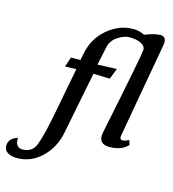

<svg xmlns="http://www.w3.org/2000/svg" viewBox="-274 -869 1092 1211"><g transform="rotate(15 272.0 -264.0)"><path d="M-52.7 228.5Q-89.8 228.5 -113 213.4Q-136.2 198.2 -136.2 170.9Q-136.2 120.6 -76.7 103.5L-77.6 117.2Q-77.6 137.7 -66.2 152.3Q-54.7 167 -32.7 167Q32.2 167 54.7 107.7Q77.1 48.3 102.5 -78.6L166 -410.2L92.3 -408.2L114.7 -472.7H175.8L185.5 -518.6Q204.6 -619.1 281.2 -683.6Q357.9 -748 446.3 -748Q488.3 -748 522.5 -730.5Q586.4 -755.9 623.5 -755.9Q659.2 -755.9 659.2 -716.3Q659.2 -707.5 657.2 -697.8L546.9 -77.6L546.4 -69.8Q546.4 -51.8 563 -51.8Q577.6 -51.8 604.5 -64.5L613.8 -35.6Q573.7 9.8 493.2 9.8Q429.2 9.3 429.2 -45.4Q429.2 -54.7 433.6 -77.6Q543 -606.9 543 -640.1Q543 -661.6 515.1 -676.5Q487.3 -691.4 436 -691.4Q403.3 -691.4 362.5 -664.3Q321.8 -637.2 313 -593.8L287.1 -472.7L412.6 -477.5L385.3 -407.2L277.8 -410.2L197.8 -5.9Q178.7 94.7 109.4 161.6Q40 228.5 -52.7 228.5Z"/></g></svg>

Font: Kelvinch
Style: Bold Italic
Weight: 700
Italic angle: -10°
Designer: Paul James Miller
Foundry: High-Logic / Made with FontCreator
Version: Version 3.30 September 23, 2016